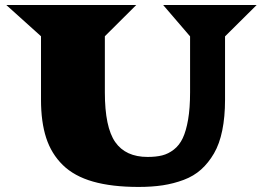

<svg xmlns="http://www.w3.org/2000/svg" viewBox="-20 -720 1035 759"><path d="M142.1 -325.7V-576.7L4.9 -700.2H518.6L394.5 -576.7V-355Q394.5 -217.3 435.5 -158.4Q476.6 -99.6 563.5 -99.6Q596.7 -99.6 621.1 -105.7Q645.5 -111.8 667.2 -128.7Q689 -145.5 702.4 -173.8Q715.8 -202.1 723.6 -247.3Q731.4 -292.5 731.4 -355V-576.2L625 -700.2H994.6L869.6 -576.2V-325.7Q869.6 -257.8 858.6 -204.3Q847.7 -150.9 825.9 -113.5Q804.2 -76.2 775.1 -50Q746.1 -23.9 706.3 -9Q666.5 5.9 623.5 12.5Q580.6 19 527.8 19Q421.9 19 347.7 -2.2Q273.4 -23.4 228.3 -67.6Q183.1 -111.8 162.6 -174.8Q142.1 -237.8 142.1 -325.7Z"/></svg>

Font: Goblin
Style: Regular
Weight: 400
Designer: Riccardo De Franceschi
Foundry: Sorkin Type Co.
Version: Version 1.001